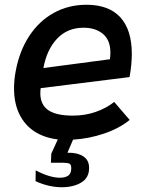

<svg xmlns="http://www.w3.org/2000/svg" viewBox="-20 -579 640 807"><path d="M444 -358Q444 -410 413 -436.2Q382 -462.5 331 -462.5Q263.5 -462.5 220 -416.5Q176.5 -370.5 162.5 -293L442 -330Q444 -343.5 444 -358ZM129.5 182.5 130 137Q157 151.5 183.5 159.8Q210 168 231.5 168Q254 168 266.8 159.2Q279.5 150.5 279.5 127.5Q279.5 113 272 109Q264.5 105 245 105H194L195.5 67L223 7Q167 0.5 125.5 -26.2Q84 -53 61.5 -99Q39 -145 39 -207.5Q39 -243.5 46 -280Q61.5 -364 102.5 -427Q143.5 -490 205.5 -524.5Q267.5 -559 343.5 -559Q437.5 -559 485.8 -506.2Q534 -453.5 534 -352.5Q534 -307 524.5 -255L151 -208.5Q149.5 -197.5 149.5 -187Q149.5 -139 183 -116Q216.5 -93 286 -93Q337.5 -93 382 -108.5Q426.5 -124 460 -150.5L525 -75Q481 -39 417.2 -17.5Q353.5 4 287 8L263.5 63H264.5Q304.5 62 329.5 77.8Q354.5 93.5 354.5 127Q354.5 168.5 321.5 188.2Q288.5 208 239.5 208Q185.5 208 129.5 182.5Z"/></svg>

Font: JuliaMono SemiBoldItalic
Style: Regular
Weight: 600
Italic angle: -9°
Monospace: yes
Designer: cormullion
Foundry: corm
Version: Version 0.049; ttfautohint (v1.8.4)